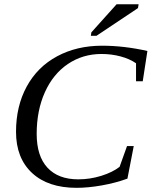

<svg xmlns="http://www.w3.org/2000/svg" viewBox="-20 -878 716 907"><path d="M341.3 9.3Q207 9.3 131.3 -61Q55.7 -131.3 55.7 -255.4Q55.7 -376.5 106.2 -469.2Q156.7 -562 249.8 -612.1Q342.8 -662.1 462.4 -662.1Q565.4 -662.1 676.3 -637.2L654.3 -494.1H622.6V-579.1Q592.3 -600.1 549.3 -611.6Q506.3 -623 459.5 -623Q371.1 -623 301 -575.9Q231 -528.8 192.1 -442.4Q153.3 -356 153.3 -245.6Q153.3 -140.6 204.3 -85.7Q255.4 -30.8 349.6 -30.8Q405.3 -30.8 458.5 -47.4Q511.7 -64 544.9 -89.8L580.1 -188H611.8L582 -34.2Q525.9 -13.7 461.2 -2.2Q396.5 9.3 341.3 9.3ZM409.2 -709 411.6 -725.1 530.8 -857.9H634.8L631.8 -839.8L436 -709Z"/></svg>

Font: Tinos
Style: Italic
Weight: 400
Italic angle: -16.333°
Designer: Steve Matteson
Foundry: Monotype Imaging Inc.
Version: Version 1.32